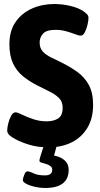

<svg xmlns="http://www.w3.org/2000/svg" viewBox="-20 -728 500 959"><path d="M223 8Q169 8 126.5 -5Q84 -18 57 -33Q39 -42 27.5 -52.5Q16 -63 16 -77Q16 -89 21 -110.5Q26 -132 35.5 -149.5Q45 -167 58 -167Q67 -167 90 -155.5Q113 -144 145.5 -133Q178 -122 213 -122Q248 -122 270.5 -136.5Q293 -151 293 -190Q293 -220 274.5 -238.5Q256 -257 227 -271Q198 -285 167 -301Q127 -321 95 -347Q63 -373 45 -411.5Q27 -450 27 -507Q27 -574 58 -618.5Q89 -663 140 -685.5Q191 -708 251 -708Q291 -708 331 -698.5Q371 -689 395 -673Q405 -666 413.5 -658Q422 -650 422 -639Q422 -625 417 -604Q412 -583 403.5 -566.5Q395 -550 383 -550Q373 -550 354 -557.5Q335 -565 310 -572Q285 -579 258 -579Q212 -579 195 -560Q178 -541 178 -516Q178 -488 193.5 -471Q209 -454 234.5 -441.5Q260 -429 289 -415Q331 -394 366.5 -368.5Q402 -343 423.5 -304Q445 -265 445 -204Q445 -137 416.5 -89.5Q388 -42 338 -17Q288 8 223 8ZM205 211Q181 211 155.5 205.5Q130 200 112 190.5Q94 181 94 172Q94 163 101 145.5Q108 128 117 128Q128 128 148.5 138Q169 148 204 148Q241 148 241 120Q241 108 231 101Q221 94 208.5 90.5Q196 87 186.5 84Q177 81 177 75Q177 72 178 66.5Q179 61 184.5 44Q190 27 202 -10H266L250 49Q283 55 303 73Q323 91 323 120Q323 211 205 211Z"/></svg>

Font: Asap Semi Condensed
Style: Bold
Weight: 700
Width: 4
Designer: Pablo Cosgaya
Foundry: Omnibus-Type
Version: Version 3.001; ttfautohint (v1.8.4.7-5d5b)